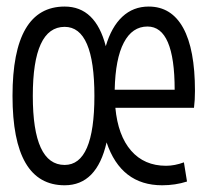

<svg xmlns="http://www.w3.org/2000/svg" viewBox="-20 -547 626 577"><path d="M174.3 9.8Q17.6 9.8 17.6 -258.8Q17.6 -527.3 174.3 -527.3Q267.1 -527.3 297.9 -408.2Q314.9 -466.3 347.7 -496.8Q380.4 -527.3 426.8 -527.3Q495.1 -527.3 530.5 -463.1Q565.9 -398.9 565.9 -273.9Q565.9 -246.1 563 -223.1H326.7Q334.5 -139.6 374 -94.2Q413.6 -48.8 479 -48.8Q504.9 -48.8 532.7 -59.1L542 -1.5Q506.8 9.8 467.3 9.8Q343.8 9.8 300.3 -119.1Q271 9.8 174.3 9.8ZM174.3 -51.3Q263.7 -51.3 263.7 -258.8Q263.7 -466.3 174.3 -466.3Q78.6 -466.3 78.6 -258.8Q78.6 -51.3 174.3 -51.3ZM324.7 -277.3H504.9Q504.9 -467.3 423.3 -467.3Q377.4 -467.3 352.1 -418.9Q326.7 -370.6 324.7 -277.3Z"/></svg>

Font: CaskaydiaCove NFP Light
Style: Regular
Weight: 300
Designer: Aaron Bell
Foundry: Saja Typeworks
Version: Version 2111.001; VTT 6.35;Nerd Fonts 3.1.1